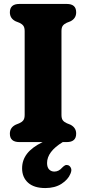

<svg xmlns="http://www.w3.org/2000/svg" viewBox="-20 -720 450 973"><path d="M291.5 -137.5Q291.5 -119.5 298.2 -110.5Q305 -101.5 318.5 -95.5L337 -88Q366 -73 366 -42.5Q366 0 318.5 0H298Q218.5 48.5 218.5 106Q218.5 128 229 138.8Q239.5 149.5 255.5 149.5Q278 149.5 295.5 129Q303 121.5 309.5 118Q316 114.5 324.5 117Q333.5 119.5 339.2 130.8Q345 142 337 160.5Q325 190 291.8 211.5Q258.5 233 209.5 233Q152.5 233 122.2 205.8Q92 178.5 92 133Q92 91.5 117 59Q142 26.5 196 0H78Q30 0 30 -42.5Q30 -73.5 59.5 -88L78 -95.5Q91.5 -101.5 98.2 -110.5Q105 -119.5 105 -137.5V-562.5Q105 -580.5 98.2 -589.5Q91.5 -598.5 78.5 -604.5L59.5 -612Q30 -626.5 30 -657.5Q30 -700 78 -700H318.5Q366 -700 366 -657.5Q366 -626.5 337 -612L318 -604.5Q305 -598.5 298.2 -589.5Q291.5 -580.5 291.5 -562.5Z"/></svg>

Font: Fraunces 72pt S100
Style: Bold
Weight: 700
Version: Version 1.000; ttfautohint (v1.8.3)